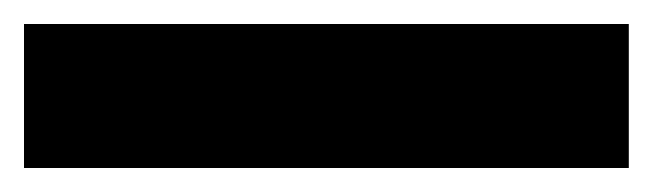

<svg xmlns="http://www.w3.org/2000/svg" viewBox="-22 45 544 160"><path d="M502 185H-2V65H502Z"/></svg>

Font: Noto Sans Arabic Blk
Style: Regular
Weight: 900
Designer: Monotype Design Team, Nadine Chahine, Nizar Qandah and Khaled Hosny
Foundry: Monotype Imaging Inc.
Version: Version 2.012; ttfautohint (v1.8.4.7-5d5b)